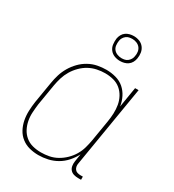

<svg xmlns="http://www.w3.org/2000/svg" viewBox="-181 -843 862 953"><g transform="rotate(30 250.0 -366.5)"><path d="M188 8Q161 8 136 1.5Q111 -5 91 -20.5Q71 -36 59 -58.5Q47 -81 42 -106.5Q37 -132 38 -159Q39 -186 43 -213L63 -333Q67 -358 74.5 -382.5Q82 -407 95.5 -430Q109 -453 128 -472.5Q147 -492 170.5 -505Q194 -518 219.5 -523Q245 -528 270 -528Q298 -528 325 -520.5Q352 -513 371.5 -496Q391 -479 403 -455Q415 -431 419 -404L438 -520H458L381 -56Q379 -47 380.5 -38Q382 -29 387.5 -22Q393 -15 401.5 -12.5Q410 -10 419 -10H433V8H416Q403 8 391 4.5Q379 1 371 -8Q363 -17 361 -30Q359 -43 361 -56L368 -100Q355 -75 336 -53.5Q317 -32 292.5 -18Q268 -4 241 2Q214 8 188 8ZM192 -10Q215 -10 238.5 -14.5Q262 -19 283.5 -31Q305 -43 323 -60.5Q341 -78 353.5 -99Q366 -120 372.5 -143Q379 -166 383 -189L403 -309Q407 -333 408 -357.5Q409 -382 405 -405Q401 -428 390 -448.5Q379 -469 361.5 -483.5Q344 -498 321 -504Q298 -510 273 -510Q250 -510 226.5 -505Q203 -500 182 -488.5Q161 -477 143 -459Q125 -441 112.5 -420Q100 -399 93 -376Q86 -353 82 -330L62 -210Q59 -186 57.5 -161.5Q56 -137 60.5 -114Q65 -91 75.5 -71Q86 -51 103.5 -36.5Q121 -22 144 -16Q167 -10 192 -10ZM305 -599Q288 -599 272.5 -605Q257 -611 247 -624Q237 -637 235 -653.5Q233 -670 235 -687Q237 -699 243 -710Q249 -721 259 -728Q269 -735 280.5 -738Q292 -741 304 -741Q321 -741 336.5 -735Q352 -729 362 -716Q372 -703 374.5 -686.5Q377 -670 374 -653Q372 -641 366 -630Q360 -619 350 -612Q340 -605 328.5 -602Q317 -599 305 -599ZM305 -615Q314 -615 323 -617Q332 -619 339.5 -625Q347 -631 352 -639.5Q357 -648 358 -657Q361 -670 359 -683Q357 -696 349.5 -705.5Q342 -715 330 -720Q318 -725 305 -725Q296 -725 286.5 -723Q277 -721 269.5 -715Q262 -709 257 -700.5Q252 -692 251 -683Q249 -670 250.5 -657Q252 -644 259.5 -634.5Q267 -625 279.5 -620Q292 -615 305 -615Z"/></g></svg>

Font: Iosevka Thin
Style: Italic
Weight: 100
Italic angle: -9°
Monospace: yes
Designer: Belleve Invis
Foundry: Belleve Invis
Version: Version 32.5.0; ttfautohint (v1.8.4)